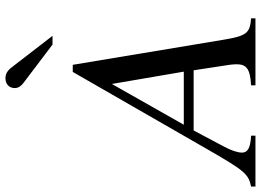

<svg xmlns="http://www.w3.org/2000/svg" viewBox="-197 -808 954 702"><g transform="rotate(-90 280.0 -457.0)"><path d="M564 0V-16C511 -20 500 -31 486 -115L394 -668H368L83 -172C8 -42 -5 -25 -51 -16V0H135V-16C88 -18 73 -30 73 -49C73 -65 81 -89 95 -115L154 -226H374L394 -95C395 -86 396 -77 396 -69C396 -35 382 -19 319 -16V0ZM369 -262H175L324 -525ZM500 -742 385 -891C372 -908 360 -914 345 -914C325 -914 309 -902 309 -880C309 -868 315 -858 328 -848L468 -742Z"/></g></svg>

Font: STIXGeneral
Style: Italic
Weight: 400
Italic angle: -16.33°
Designer: MicroPress Inc., with final additions and corrections provided by Coen Hoffman, Elsevier (retired)
Version: Version 1.1.0